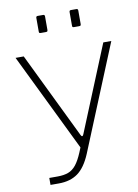

<svg xmlns="http://www.w3.org/2000/svg" viewBox="-102 -1020 781 1086"><g transform="rotate(-10 289.0 -477.0)"><path d="M233 -944V-868Q233 -861 231 -858.5Q229 -856 221 -856H194Q187 -856 185 -858Q183 -860 183 -866V-944Q183 -954 192 -954H224Q233 -954 233 -944ZM424 -944V-868Q424 -861 422 -858.5Q420 -856 412 -856H385Q378 -856 376 -858Q374 -860 374 -866V-944Q374 -954 383 -954H415Q424 -954 424 -944ZM98 0V-40H146Q182 -40 207.5 -49.5Q233 -59 252.5 -83.5Q272 -108 290 -151L532 -742H578L330 -137Q299 -63 255.5 -31.5Q212 0 146 0ZM312 -158 28 -742H75L314 -249Q323 -230 332 -253L343 -247Z"/></g></svg>

Font: Libre Franklin Thin
Style: Regular
Weight: 100
Designer: Pablo Impallari, Rodrigo Fuenzalida, Nhung Nguyen
Foundry: Impallari Type
Version: Version 3.000